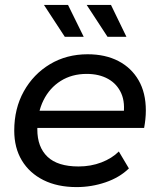

<svg xmlns="http://www.w3.org/2000/svg" viewBox="-20 -756 651 782"><path d="M292 6Q214 6 157 -22.5Q100 -51 69 -102.5Q38 -154 38 -224Q38 -314 77 -384Q116 -454 183.5 -494.5Q251 -535 337 -535Q409 -535 462 -507.5Q515 -480 544.5 -429Q574 -378 574 -306Q574 -288 572 -269.5Q570 -251 567 -235H108L120 -305H521L482 -281Q491 -337 474 -375.5Q457 -414 420.5 -434.5Q384 -455 333 -455Q273 -455 227.5 -426.5Q182 -398 157 -347.5Q132 -297 132 -229Q132 -157 173.5 -117.5Q215 -78 300 -78Q350 -78 393 -94.5Q436 -111 464 -139L505 -70Q467 -33 410 -13.5Q353 6 292 6ZM418 -606 333 -736H432L495 -606ZM244 -606 159 -736H257L321 -606Z"/></svg>

Font: MOST Montserrat Medium
Style: Italic
Weight: 500
Italic angle: -11.3°
Designer: Julieta Ulanovsky
Foundry: Julieta Ulanovsky
Version: Version 8.000;March 11, 2024;FontCreator 15.0.0.2926 64-bit